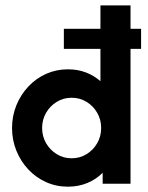

<svg xmlns="http://www.w3.org/2000/svg" viewBox="-20 -687 554 718"><path d="M234 11.1Q190.3 11.1 152.4 -5.9Q114.6 -22.9 86.1 -53.1Q57.6 -83.3 41.3 -123.3Q25 -163.2 25 -208.3Q25 -253.5 41.3 -293.4Q57.6 -333.3 86.1 -363.5Q114.6 -393.8 152.4 -410.8Q190.3 -427.8 234 -427.8Q270.8 -427.8 301.4 -416Q331.9 -404.2 355.6 -383.3V-504.2H218.8V-579.2H355.6V-666.7H468.1V-579.2H507.6V-504.2H468.1V0H363.9V-41Q340.3 -16.7 306.9 -2.8Q273.6 11.1 234 11.1ZM247.9 -95.1Q278.5 -95.1 303.5 -110.4Q328.5 -125.7 343.4 -151.4Q358.3 -177.1 358.3 -208.3Q358.3 -239.6 343.4 -265.3Q328.5 -291 303.5 -306.2Q278.5 -321.5 247.9 -321.5Q217.4 -321.5 192.4 -306.2Q167.4 -291 152.4 -265.3Q137.5 -239.6 137.5 -208.3Q137.5 -177.1 152.4 -151.4Q167.4 -125.7 192.4 -110.4Q217.4 -95.1 247.9 -95.1Z"/></svg>

Font: Afacad Flux
Style: Bold
Weight: 700
Designer: Kristian Moeller
Foundry: Dicotype
Version: Version 1.100